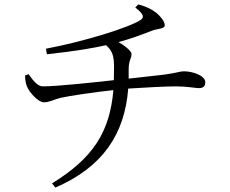

<svg xmlns="http://www.w3.org/2000/svg" viewBox="-20 -795 1040 867"><path d="M93 -454C94 -432 97 -414 102 -404C113 -377 153 -333 178 -333C203 -333 224 -346 253 -353C291 -362 414 -380 492 -388C476 -201 402 -82 215 33L230 52C445 -41 543 -190 559 -395C631 -400 731 -405 775 -405C825 -405 862 -397 879 -397C900 -397 907 -408 907 -424C907 -453 851 -473 811 -473C792 -473 785 -467 722 -458L561 -440V-482C561 -523 574 -531 574 -551C574 -564 545 -588 515 -605C568 -619 616 -637 668 -657C692 -666 724 -664 724 -681C724 -699 703 -723 687 -736C670 -750 644 -765 604 -775L591 -761C630 -731 632 -716 615 -705C567 -672 359 -607 187 -575L192 -550C331 -565 405 -579 459 -591C489 -564 494 -541 495 -497L494 -433C413 -424 239 -405 174 -405C149 -405 131 -430 109 -460Z"/></svg>

Font: Harano Aji Mincho CN
Style: Regular
Weight: 400
Foundry: Masamichi Hosoda
Version: HaranoAjiMinchoCN-Regular version 20230610;ttx 4.39.4